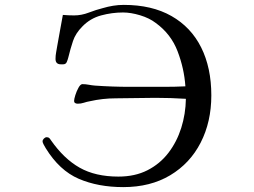

<svg xmlns="http://www.w3.org/2000/svg" viewBox="-20 -759 1040 785"><path d="M844 -369Q844 -261 800.5 -176Q757 -91 676 -42.5Q595 6 484 6Q381 6 302 -28Q223 -62 167 -153Q164 -158 159 -167Q154 -176 154 -181Q154 -187 159.5 -192.5Q165 -198 171 -198Q178 -198 181.5 -194.5Q185 -191 188 -186Q241 -110 305.5 -73.5Q370 -37 464 -37Q532 -37 583 -63Q634 -89 668.5 -134Q703 -179 721 -236Q739 -293 740 -355Q709 -357 678 -358Q647 -359 615 -359Q575 -359 534.5 -358Q494 -357 453 -357Q400 -357 347 -345Q335 -343 323 -339Q311 -335 298 -335Q292 -335 287.5 -337.5Q283 -340 283 -347Q283 -354 288 -370Q293 -386 301 -400.5Q309 -415 317 -415Q330 -415 343 -412.5Q356 -410 369 -409Q440 -404 510.5 -404Q581 -404 651 -404Q673 -404 694.5 -404.5Q716 -405 738 -406Q733 -479 706 -549.5Q679 -620 617 -665Q591 -685 553 -696.5Q515 -708 483 -708Q438 -708 393.5 -696Q349 -684 317 -651Q289 -623 278.5 -591.5Q268 -560 259 -523Q257 -515 253 -505.5Q249 -496 238 -496H229Q207 -496 207 -518Q207 -532 209.5 -545Q212 -558 214 -571Q220 -603 225.5 -635Q231 -667 237 -698Q248 -697 260 -696.5Q272 -696 283 -696Q313 -696 343 -707.5Q373 -719 401 -726Q421 -732 442.5 -735.5Q464 -739 486 -739Q601 -739 681 -693.5Q761 -648 802.5 -565Q844 -482 844 -369Z"/></svg>

Font: Kaisei Tokumin
Style: Regular
Weight: 400
Designer: Font-Kai, 金井和夫
Foundry: KAZUO KANAI
Version: Version 5.003